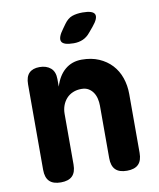

<svg xmlns="http://www.w3.org/2000/svg" viewBox="-88 -854 775 933"><g transform="rotate(-10 300.0 -387.5)"><path d="M212 -315V-65Q212 -27 193.5 -8.5Q175 10 137 10Q99 10 80.5 -8.5Q62 -27 62 -65V-487Q62 -524 79.5 -542Q97 -560 131 -560Q165 -560 186 -542Q207 -524 207 -487V-450Q223 -503 257 -531.5Q291 -560 339 -560Q387 -560 424 -544Q461 -528 486.5 -500.5Q512 -473 525 -435.5Q538 -398 538 -355V-65Q538 -27 519.5 -8.5Q501 10 463 10Q425 10 406.5 -8.5Q388 -27 388 -65V-325Q388 -342 384 -359Q380 -376 371 -389.5Q362 -403 348 -411.5Q334 -420 313 -420Q290 -420 271 -412Q252 -404 239 -389.5Q226 -375 219 -356Q212 -337 212 -315ZM316 -645Q265 -645 256 -664.5Q247 -684 277 -724L292 -745Q310 -770 332 -777.5Q354 -785 383 -785Q434 -785 442.5 -765.5Q451 -746 419 -708L398 -683Q382 -663 361.5 -654Q341 -645 316 -645Z"/></g></svg>

Font: Maple Mono ExtraBold
Style: Regular
Weight: 800
Monospace: yes
Designer: subframe7536
Version: Version 7.000